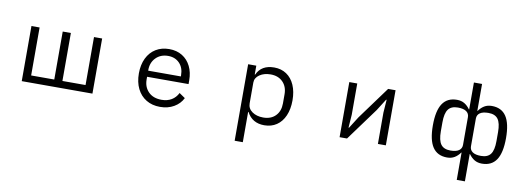

<svg xmlns="http://www.w3.org/2000/svg" viewBox="-68 -1196 5136 1856"><g transform="rotate(10 2500.0 -268.0)"><path d="M847 0H153V-541H233V-70H460V-541H540V-70H767V-541H847Z M1255 -271Q1255 -356 1286 -420Q1317 -484 1373.5 -518.5Q1430 -553 1505 -553Q1578 -553 1632.5 -519.5Q1687 -486 1716.5 -426Q1746 -366 1746 -289V-252H1339V-226Q1339 -151 1386 -104Q1433 -57 1515 -57Q1571 -57 1612 -81.5Q1653 -106 1676 -152L1734 -112Q1706 -55 1647.5 -21Q1589 13 1511 13Q1434 13 1376 -22Q1318 -57 1286.5 -121Q1255 -185 1255 -271ZM1339 -318V-312H1660V-322Q1660 -397 1617 -441.5Q1574 -486 1505 -486Q1432 -486 1385.5 -439Q1339 -392 1339 -318Z M2280 210V-541H2360V-454H2364Q2409 -554 2535 -554Q2604 -554 2655.5 -519.5Q2707 -485 2735 -421Q2763 -357 2763 -271Q2763 -185 2735 -120.5Q2707 -56 2655.5 -21.5Q2604 13 2535 13Q2416 13 2364 -87H2360V210ZM2677 -226V-316Q2677 -391 2632 -436.5Q2587 -482 2512 -482Q2448 -482 2404 -452Q2360 -422 2360 -375V-172Q2360 -120 2403.5 -89.5Q2447 -59 2512 -59Q2588 -59 2632.5 -104.5Q2677 -150 2677 -226Z M3346 0H3273V-541H3351V-234L3342 -106H3347L3419 -220L3654 -541H3727V0H3649V-307L3658 -435H3653L3581 -321Z M4460 210V-58H4457Q4433 -24 4402 -5.5Q4371 13 4329 13Q4234 13 4187.5 -56.5Q4141 -126 4141 -270Q4141 -414 4187.5 -483.5Q4234 -553 4329 -553Q4371 -553 4402 -534.5Q4433 -516 4457 -482H4460V-746H4540V-482H4543Q4567 -516 4598 -534.5Q4629 -553 4671 -553Q4766 -553 4812.5 -483.5Q4859 -414 4859 -270Q4859 -126 4812.5 -56.5Q4766 13 4671 13Q4629 13 4598 -5.5Q4567 -24 4543 -58H4540V210ZM4461 -134V-406Q4461 -442 4433 -461.5Q4405 -481 4350 -481Q4285 -481 4256 -442Q4227 -403 4227 -314V-226Q4227 -137 4256 -98Q4285 -59 4350 -59Q4405 -59 4433 -78.5Q4461 -98 4461 -134ZM4773 -226V-314Q4773 -403 4744 -442Q4715 -481 4650 -481Q4595 -481 4567 -461.5Q4539 -442 4539 -406V-134Q4539 -98 4567 -78.5Q4595 -59 4650 -59Q4715 -59 4744 -98Q4773 -137 4773 -226Z"/></g></svg>

Font: IBM Plex Sans JP
Style: Regular
Weight: 400
Designer: Mike Abbink; Paul van der Laan; Pieter van Rosmalen; Wujin Sim; Yejin Wi; Jinhee Kim; Boomi Park; Yona Kim; Kichan Ma
Foundry: Sandoll Inc.
Version: Version 1.000